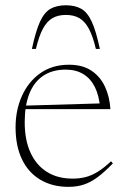

<svg xmlns="http://www.w3.org/2000/svg" viewBox="-20 -716 489 746"><path d="M248 -464.5Q301 -464.5 335.5 -441.2Q370 -418 388 -379Q406 -340 409 -292H72V-305.5L379.5 -314.5L369 -297Q365 -345 348.5 -378Q332 -411 303.5 -428.2Q275 -445.5 235 -445.5Q183.5 -445.5 147.8 -421.5Q112 -397.5 94 -351.8Q76 -306 76 -241.5Q76 -172 98.5 -123Q121 -74 162.5 -48Q204 -22 262 -22Q289.5 -22 312.8 -28Q336 -34 360 -48.8Q384 -63.5 411.5 -89.5L418.5 -81Q386.5 -48 359.8 -28Q333 -8 306 1Q279 10 246 10Q183.5 10 137 -17.5Q90.5 -45 65.5 -96.8Q40.5 -148.5 40.5 -221.5Q40.5 -288 65.2 -343.2Q90 -398.5 136.5 -431.5Q183 -464.5 248 -464.5ZM236 -658Q206 -658 184.5 -646Q163 -634 147.2 -605.2Q131.5 -576.5 119.5 -526H104Q118.5 -594.5 135.2 -631.2Q152 -668 176.2 -681.8Q200.5 -695.5 236 -695.5Q271.5 -695.5 295.8 -681.8Q320 -668 336.8 -631.2Q353.5 -594.5 368 -526H352.5Q340.5 -576.5 324.8 -605.2Q309 -634 287.5 -646Q266 -658 236 -658Z"/></svg>

Font: Newsreader 36pt ExtraLight
Style: Regular
Weight: 250
Designer: Hugues Gentile
Foundry: Production Type
Version: Version 1.003